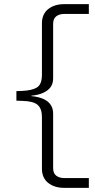

<svg xmlns="http://www.w3.org/2000/svg" viewBox="-20 -725 457 925"><path d="M289 180Q242 180 212 156Q182 132 182 87V-161Q182 -202 161 -220Q140 -238 86 -239L59 -240V-286L86 -287Q135 -289 158.5 -304Q182 -319 182 -365V-612Q182 -657 212 -681Q242 -705 289 -705H408V-658H292Q266 -658 251 -646.5Q236 -635 236 -610V-348Q236 -322 223.5 -305Q211 -288 187.5 -277.5Q164 -267 131 -264V-262Q164 -259 187.5 -249Q211 -239 223.5 -221Q236 -203 236 -178V85Q236 110 251 121.5Q266 133 292 133H408V180Z"/></svg>

Font: Nunito Sans 7pt Expanded ExtraLight
Style: Regular
Weight: 250
Width: 7
Designer: Vernon Adams
Foundry: Vernon Adams
Version: Version 3.101;gftools[0.9.27]